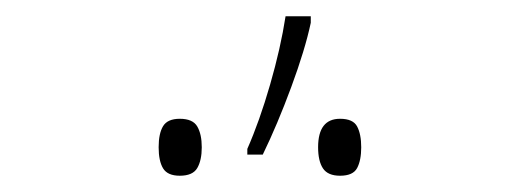

<svg xmlns="http://www.w3.org/2000/svg" viewBox="-20 -859 640 236"><path d="M284 -676Q299 -710 312 -755Q325 -800 331 -839H362V-831Q355 -798 338 -752Q321 -706 303 -669H284ZM175 -678Q175 -695 180.5 -704Q186 -713 201 -713Q217 -713 222.5 -703.5Q228 -694 228 -678Q228 -662 222.5 -652.5Q217 -643 201 -643Q186 -643 180.5 -652Q175 -661 175 -678ZM371 -678Q371 -713 398 -713Q414 -713 419 -703.5Q424 -694 424 -678Q424 -662 419 -652.5Q414 -643 398 -643Q383 -643 377 -652Q371 -661 371 -678Z"/></svg>

Font: Noto Sans Mono UI Thin
Style: Regular
Weight: 250
Monospace: yes
Designer: Monotype Design team
Foundry: Monotype Imaging Inc.
Version: Version 1.000